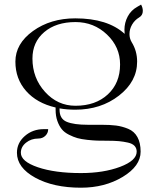

<svg xmlns="http://www.w3.org/2000/svg" viewBox="-20 -665 697 858"><path d="M317.4 -566.4Q230.5 -566.4 177.7 -521.5Q125 -476.6 125 -403.3Q125 -316.4 181.2 -254.4Q237.3 -192.4 317.4 -192.4Q407.2 -192.4 461.9 -243.2Q516.6 -293.9 516.6 -377Q516.6 -455.1 458 -510.7Q399.4 -566.4 317.4 -566.4ZM73.2 17.6Q73.2 56.6 149.4 82.5Q225.6 108.4 341.8 108.4Q442.4 108.4 516.6 80.6Q590.8 52.7 590.8 12.7Q590.8 -2.9 581.1 -13.2Q571.3 -23.4 551.8 -27.8Q532.2 -32.2 511.7 -34.2Q490.2 -36.1 460.9 -36.1Q432.6 -36.1 415 -36.6Q397.5 -37.1 370.1 -40Q342.8 -43 325.7 -47.9Q308.6 -52.7 288.1 -63Q267.6 -73.2 255.9 -87.9Q244.1 -102.5 236.3 -124.5Q228.5 -146.5 228.5 -174.8V-184.6Q144.5 -204.1 96.7 -258.3Q48.8 -312.5 48.8 -389.6Q48.8 -469.7 127.4 -526.4Q206.1 -583 316.4 -583Q460.9 -583 537.1 -513.7Q536.1 -523.4 536.1 -532.2Q536.1 -563.5 550.8 -591.3Q565.4 -619.1 593.8 -634.8L610.4 -644.5Q618.2 -630.9 618.2 -616.2Q618.2 -596.7 601.6 -586.9Q582 -575.2 570.3 -555.2Q558.6 -535.2 558.6 -512.7Q558.6 -493.2 568.4 -476.6Q592.8 -437.5 592.8 -389.6Q592.8 -300.8 511.7 -237.8Q430.7 -174.8 316.4 -174.8Q279.3 -174.8 246.1 -180.7V-174.8Q246.1 -133.8 278.3 -120.6Q310.5 -107.4 372.1 -107.4H432.6Q471.7 -107.4 498.5 -104Q525.4 -100.6 552.7 -89.4Q580.1 -78.1 594.2 -52.2Q608.4 -26.4 608.4 12.7Q608.4 77.1 528.3 125.5Q448.2 173.8 341.8 173.8Q218.8 173.8 137.2 128.9Q55.7 84 55.7 17.6Q55.7 -26.4 90.8 -57.1Q126 -87.9 175.8 -87.9H195.3Q195.3 -70.3 182.6 -58.1Q169.9 -45.9 151.4 -45.9Q119.1 -45.9 96.2 -27.3Q73.2 -8.8 73.2 17.6Z"/></svg>

Font: FoglihtenNo07
Style: Regular
Weight: 500
Designer: gluk (gluksza@wp.pl)
Foundry: gluk (gluksza@wp.pl)
Version: Version 0.871